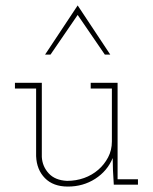

<svg xmlns="http://www.w3.org/2000/svg" viewBox="-20 -680 563 707"><path d="M395 -98 396 -53 399 0H488V-20H413V-375H314V-354H392V-159Q392 -127 378 -100.5Q364 -74 342 -55Q319 -35 289.5 -24.5Q260 -14 227 -14Q183 -16 159.5 -41.5Q136 -67 134 -102V-375H35V-354H113V-105Q115 -55 145.5 -24Q176 7 230 7Q286 7 330.5 -21.5Q375 -50 395 -98ZM166 -479Q191 -515 216 -552Q241 -589 266 -625Q291 -589 316 -552Q341 -515 366 -479H386Q356 -524 326 -569.5Q296 -615 266 -660Q236 -615 206 -569.5Q176 -524 146 -479Z"/></svg>

Font: Josefin Slab ExtraLight
Style: Regular
Weight: 250
Designer: Santiago Orozco
Foundry: Typemade
Version: Version 2.000